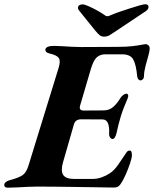

<svg xmlns="http://www.w3.org/2000/svg" viewBox="-74 -868 716 893"><path d="M-38.3 5Q-47.9 5 -51.4 0.4Q-55 -4.1 -54.1 -10.1Q-50.9 -24.6 -26.3 -30.6Q12.2 -41 30 -52.6Q47.8 -64.2 57.8 -95.7L198.1 -550.6Q208.8 -584.6 199.5 -598.1Q190.2 -611.6 156 -619.3Q144.3 -622.1 140 -627.7Q135.8 -633.4 137.4 -639.5Q139 -646.4 148.9 -650.5Q158.9 -654.6 179.1 -654.6Q192 -654.6 213.7 -653.2Q235.4 -651.8 259.7 -650.5Q284 -649.2 304.2 -649.2L469.3 -650Q514.4 -650 541.7 -653.3Q569 -656.6 583.7 -659.6Q598.5 -662.5 603.8 -662.5Q611.1 -662.5 616.6 -657.1Q622.2 -651.8 622.2 -642.1Q622.2 -630.3 615.8 -608.3Q609.4 -586.2 602.8 -561.2Q596.2 -536.1 595.5 -513.7Q595.3 -503.7 589.8 -498.8Q584.3 -493.9 579.3 -493.9Q575.1 -493.9 570.4 -498.4Q565.6 -502.9 564.2 -512.3Q559 -568.1 545.5 -591.8Q532.1 -615.4 493.7 -615.4H416Q391.2 -615.4 375.4 -600.7Q359.7 -586 347.3 -542.8L299.2 -379.2Q294.8 -365.3 299.4 -359.5Q304.1 -353.7 316.8 -353.9L408 -354.5Q434 -354.6 452.4 -370.5Q470.7 -386.3 486 -412Q491.4 -420.8 499.5 -426.5Q507.6 -432.3 514.1 -432.3Q519.6 -432.3 521.8 -425.9Q523.9 -419.4 518.9 -408.4Q509.9 -387.3 502.2 -367.8Q494.5 -348.3 488.6 -329.4Q482.6 -310.1 477.7 -290.5Q472.8 -271 467.8 -248.2Q464.4 -234.6 459.6 -228Q454.9 -221.4 449.9 -221.4Q442.7 -221.4 437.8 -229.1Q432.8 -236.9 433.6 -246Q435.3 -277.8 428 -295.2Q420.8 -312.6 402.2 -312.6L301.9 -313Q289.9 -313 281.5 -307.2Q273.1 -301.5 269.5 -288.5L219.3 -113.9Q207.8 -74.4 219.6 -55.1Q231.4 -35.8 269.7 -35.8H356.7Q377.6 -35.8 398.3 -43Q419 -50.2 436.7 -62Q457.4 -75.5 475.3 -101.6Q493.3 -127.8 511.2 -154.5Q516 -162.2 519.6 -164.9Q523.2 -167.6 529.2 -167.6Q535 -167.6 537.2 -162.3Q539.5 -156.9 539.5 -145.2Q539.5 -134.5 531.2 -109.4Q523 -84.2 510.7 -56.1Q498.4 -28 484.9 -9.4Q479.7 -1.9 472.2 1.1Q464.7 4.2 456 4.2Q445.3 4.2 416.9 3.7Q388.5 3.2 349.4 2.6Q310.4 2 266.5 1.4Q222.7 0.8 179.7 0.3Q136.7 -0.2 102.2 -0.2Q81.4 -0.2 56.5 0.9Q31.5 2 7 3.5Q-17.4 5 -38.3 5ZM410.5 -697.6Q397.8 -697.6 389.2 -704.6Q380.7 -711.6 368.6 -726.2L293.3 -819.7Q287.3 -827.7 288.9 -835Q291.4 -847.6 311.1 -847.6Q319 -847.6 338.9 -838.8Q358.9 -830.1 380.4 -817.9Q402 -805.7 414.4 -796.5Q419.6 -792.3 425.5 -792.5Q431.3 -792.7 439.2 -796.5Q453.3 -803 477.6 -811.6Q502 -820.2 528.1 -828.4Q554.1 -836.7 574.2 -842.5Q594.4 -848.2 601 -848.2Q616.8 -848.2 616.8 -835.8Q616.8 -825.7 605.7 -817.2L469.4 -726.2Q447.7 -711.3 436 -704.5Q424.2 -697.6 410.5 -697.6Z"/></svg>

Font: EB Garamond
Style: Italic
Weight: 400
Italic angle: -17.2°
Designer: Georg Duffner and Octavio Pardo
Foundry: Georg Duffner
Version: Version 1.001